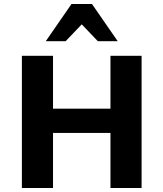

<svg xmlns="http://www.w3.org/2000/svg" viewBox="-20 -936 814 956"><path d="M530 0V-658H685V0ZM89 0V-658H244V0ZM134 -274V-395H624V-274ZM467 -731 363 -840 336 -916H438L566 -731ZM208 -731 336 -916H438L412 -841L307 -731Z"/></svg>

Font: Ysabeau SC ExtraBold
Style: Regular
Weight: 800
Designer: Christian Thalmann (Catharsis Fonts)
Version: Version 2.001;gftools[0.9.30]; featfreeze: smcp